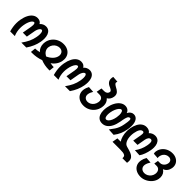

<svg xmlns="http://www.w3.org/2000/svg" viewBox="233 -2155 3734 3734"><g transform="rotate(45 2100.0 -288.0)"><path d="M2 -192.5Q2 -243.5 10.5 -293Q25 -376 55.5 -435.8Q86 -495.5 129.5 -527.2Q173 -559 226.5 -559Q266 -559 293 -543.5Q320 -528 334 -500.5Q357 -528 389 -543.5Q421 -559 458 -559Q503.5 -559 536 -535.5Q568.5 -512 585.5 -468.2Q602.5 -424.5 602.5 -364.5Q602.5 -324 594 -274Q568.5 -131.5 474.5 4H339Q393 -70.5 425.5 -139.2Q458 -208 472 -287.5Q480 -331 480 -367.5Q480 -407.5 470.2 -430.2Q460.5 -453 443 -453Q426 -453 410 -436.2Q394 -419.5 382.2 -392.8Q370.5 -366 365 -336.5L332.5 -153.5H222L256 -345.5Q261 -372 261 -397Q261 -423 254.5 -438Q248 -453 234.5 -453Q213.5 -453 193 -429.5Q172.5 -406 155.8 -364.8Q139 -323.5 130 -271Q122 -227.5 122 -181.5Q122 -82 160 4H31.5Q2 -101.5 2 -192.5Z M726 -119Q693.5 -144.5 674.2 -187.8Q655 -231 655 -282Q655 -302.5 659 -327.5Q670.5 -394.5 710.8 -447Q751 -499.5 811.5 -529Q872 -558.5 942.5 -558.5Q1008 -558.5 1057.5 -533.2Q1107 -508 1134 -462.5Q1161 -417 1161 -358Q1161 -335.5 1156.5 -310.5Q1146 -250 1109 -197Q1072 -144 1023 -115Q1079.5 -103.5 1122 -103.5L1111.5 0Q1103.5 0.5 1088.5 0.5Q968 0.5 867 -41.5Q755.5 0.5 626 0.5Q608.5 0.5 599.5 0L610 -103.5Q637.5 -103.5 664.8 -107.5Q692 -111.5 726 -119ZM773.5 -285.5Q773.5 -243 798.2 -206.8Q823 -170.5 869 -145.5Q938.5 -175 984 -222.8Q1029.5 -270.5 1040 -328.5Q1042 -339 1042 -352.5Q1042 -382 1029 -404.8Q1016 -427.5 992.8 -440.2Q969.5 -453 939 -453Q900.5 -453 865.5 -434.5Q830.5 -416 806.8 -383.5Q783 -351 776 -311.5Q773.5 -296.5 773.5 -285.5Z M1202 -192.5Q1202 -243.5 1210.5 -293Q1225 -376 1255.5 -435.8Q1286 -495.5 1329.5 -527.2Q1373 -559 1426.5 -559Q1466 -559 1493 -543.5Q1520 -528 1534 -500.5Q1557 -528 1589 -543.5Q1621 -559 1658 -559Q1703.5 -559 1736 -535.5Q1768.5 -512 1785.5 -468.2Q1802.5 -424.5 1802.5 -364.5Q1802.5 -324 1794 -274Q1768.5 -131.5 1674.5 4H1539Q1593 -70.5 1625.5 -139.2Q1658 -208 1672 -287.5Q1680 -331 1680 -367.5Q1680 -407.5 1670.2 -430.2Q1660.5 -453 1643 -453Q1626 -453 1610 -436.2Q1594 -419.5 1582.2 -392.8Q1570.5 -366 1565 -336.5L1532.5 -153.5H1422L1456 -345.5Q1461 -372 1461 -397Q1461 -423 1454.5 -438Q1448 -453 1434.5 -453Q1413.5 -453 1393 -429.5Q1372.5 -406 1355.8 -364.8Q1339 -323.5 1330 -271Q1322 -227.5 1322 -181.5Q1322 -82 1360 4H1231.5Q1202 -101.5 1202 -192.5Z M1839 -173Q1839 -193.5 1842.5 -213Q1846.5 -235 1855 -258.8Q1863.5 -282.5 1880 -314L2004.5 -306Q1987 -277 1977.5 -254.8Q1968 -232.5 1963.5 -206.5Q1961.5 -196.5 1961.5 -184.5Q1961.5 -142.5 1989.5 -116.8Q2017.5 -91 2063.5 -91Q2100 -91 2132.8 -109.8Q2165.5 -128.5 2188 -161.2Q2210.5 -194 2217.5 -234.5Q2220.5 -251 2220.5 -265Q2220.5 -308.5 2196 -332Q2171.5 -355.5 2125.5 -355.5H2051.5L2071.5 -467H2144.5Q2182 -467 2206.2 -484.2Q2230.5 -501.5 2236 -531.5Q2237 -538.5 2237 -541Q2237 -556.5 2223.2 -569.2Q2209.5 -582 2172.5 -599.5Q2119 -620 2092.8 -652.8Q2066.5 -685.5 2066.5 -732.5Q2066.5 -759 2074.5 -788L2197 -779Q2190 -759.5 2190 -747.5Q2190 -732.5 2202.8 -719Q2215.5 -705.5 2249.5 -686Q2300 -662.5 2330.5 -631.5Q2361 -600.5 2361 -551.5Q2361 -540 2358.5 -524Q2344 -441.5 2279 -405Q2309.5 -379.5 2325 -343.8Q2340.5 -308 2340.5 -264.5Q2340.5 -241 2336 -215.5Q2324 -148 2284.5 -94.8Q2245 -41.5 2186.2 -11.5Q2127.5 18.5 2059.5 18.5Q1994 18.5 1944 -6Q1894 -30.5 1866.5 -74Q1839 -117.5 1839 -173Z M2399 -193.5Q2399 -235 2407 -281Q2421 -360.5 2454.5 -423.5Q2488 -486.5 2535.8 -522.2Q2583.5 -558 2637.5 -558Q2682 -558 2713.8 -536Q2745.5 -514 2757 -475.5Q2778.5 -517.5 2808 -537.8Q2837.5 -558 2872.5 -558Q2935 -558 2969 -506.8Q3003 -455.5 3003 -366.5Q3003 -321 2994 -268.5Q2980 -188.5 2954 -126.5Q2928 -64.5 2876 4L2736 -4Q2784 -67.5 2808 -103.2Q2832 -139 2850.2 -183Q2868.5 -227 2879 -285.5Q2887.5 -335 2891.5 -361.5Q2895.5 -388 2895.5 -409Q2895.5 -431 2889.8 -442.8Q2884 -454.5 2870.5 -454.5Q2838 -454.5 2822.2 -418.8Q2806.5 -383 2796.5 -326L2786.5 -268Q2771 -182 2739.5 -120.2Q2708 -58.5 2662 -25.8Q2616 7 2558 7Q2507.5 7 2471.8 -17Q2436 -41 2417.5 -86.2Q2399 -131.5 2399 -193.5ZM2676.5 -281Q2683 -320 2683 -350Q2683 -395 2671.2 -423.2Q2659.5 -451.5 2638.5 -451.5Q2615.5 -451.5 2592 -425Q2568.5 -398.5 2549.8 -355Q2531 -311.5 2522.5 -264Q2516 -228.5 2516 -196Q2516 -153.5 2527.8 -128.5Q2539.5 -103.5 2562.5 -103.5Q2587.5 -103.5 2610.5 -127.2Q2633.5 -151 2650.8 -191.5Q2668 -232 2676.5 -281Z M3319.5 185.5Q3319.5 154 3299.2 138.5Q3279 123 3245.8 118.8Q3212.5 114.5 3157 114.5H2957L2977 0H3068Q3040.5 -37.5 3023.5 -98.5Q3006.5 -159.5 3006.5 -228.5Q3006.5 -271.5 3014 -315Q3027.5 -390.5 3056.8 -445.2Q3086 -500 3128.8 -529Q3171.5 -558 3224 -558Q3263.5 -558 3293.2 -543Q3323 -528 3337 -502.5Q3359.5 -528.5 3392.2 -543.2Q3425 -558 3462.5 -558Q3508 -558 3540.2 -536Q3572.5 -514 3589.5 -473.2Q3606.5 -432.5 3606.5 -377Q3606.5 -338.5 3599.5 -300.5Q3588 -235 3565.5 -173.8Q3543 -112.5 3512.5 -70.5L3379.5 -78Q3417 -126 3444.5 -188.2Q3472 -250.5 3483 -314Q3490.5 -355.5 3490.5 -384.5Q3490.5 -417 3480.2 -433.2Q3470 -449.5 3448 -449.5Q3418 -449.5 3399 -423.2Q3380 -397 3373 -357L3343 -186.5H3225.5L3257 -366Q3261 -390 3261 -406Q3261 -427.5 3253.8 -438.5Q3246.5 -449.5 3230 -449.5Q3193 -449.5 3167.5 -409.8Q3142 -370 3129.5 -298Q3122.5 -259.5 3122.5 -218Q3122.5 -140 3149.5 -85.5Q3176.5 -31 3225 -18Q3308.5 4 3353 21.8Q3397.5 39.5 3423.8 71Q3450 102.5 3450 155.5Q3450 177 3445.5 204H3318Q3319.5 194.5 3319.5 185.5Z M3601 22Q3601 3 3605 -20Q3614.5 -73.5 3648 -131L3765 -123Q3747 -96 3734.5 -67.5Q3722 -39 3717.5 -13Q3715.5 -2.5 3715.5 10Q3715.5 39.5 3729.5 62Q3743.5 84.5 3768.2 96.8Q3793 109 3825 109Q3862 109 3896.5 91Q3931 73 3955 41.5Q3979 10 3986 -29Q3988.5 -41.5 3988.5 -58.5Q3988.5 -104 3963.2 -132.5Q3938 -161 3896 -161H3830L3845 -247H3904Q3930.5 -247 3955.2 -261.2Q3980 -275.5 3997.5 -300.2Q4015 -325 4020 -354.5Q4022 -368.5 4022 -374Q4022 -410 3999 -431.8Q3976 -453.5 3939.5 -453.5Q3904.5 -453.5 3875.5 -438.2Q3846.5 -423 3827 -395.5Q3807.5 -368 3801 -332Q3798 -315.5 3798 -307Q3798 -297 3802.5 -282L3689 -290Q3683 -309 3683 -325Q3683 -336.5 3686 -353Q3696 -411.5 3732 -457.2Q3768 -503 3822.8 -528.5Q3877.5 -554 3942 -554Q4000 -554 4045.2 -531.2Q4090.5 -508.5 4115.8 -468.5Q4141 -428.5 4141 -378.5Q4141 -361.5 4138 -343.5Q4128.5 -291 4100 -254.8Q4071.5 -218.5 4027 -202Q4066 -178.5 4086.5 -141Q4107 -103.5 4107 -55.5Q4107 -33.5 4102.5 -10Q4092 49 4050.2 100.2Q4008.5 151.5 3947.5 182Q3886.5 212.5 3822 212.5Q3756 212.5 3706 188.5Q3656 164.5 3628.5 121.2Q3601 78 3601 22Z"/></g></svg>

Font: JuliaMono BoldItalic
Style: Regular
Weight: 700
Italic angle: -9°
Monospace: yes
Designer: cormullion
Foundry: corm
Version: Version 0.049; ttfautohint (v1.8.4)